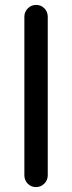

<svg xmlns="http://www.w3.org/2000/svg" viewBox="-20 -760 293 780"><path d="M126 0Q106 0 92.5 -14Q79 -28 79 -48V-692Q79 -712 93 -726Q107 -740 127 -740Q147 -740 160.5 -726Q174 -712 174 -692V-48Q174 -28 160 -14Q146 0 126 0Z"/></svg>

Font: Quicksand Medium
Style: Regular
Weight: 500
Designer: Andrew Paglinawan
Foundry: Andrew Paglinawan
Version: Version 3.000